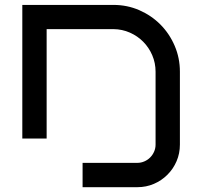

<svg xmlns="http://www.w3.org/2000/svg" viewBox="-20 -570 823 790"><path d="M171.9 0H71.8V-549.8H446.8Q503.4 -549.8 553.2 -528.1Q603 -506.3 640.1 -469Q677.2 -431.6 698.7 -381.6Q720.2 -331.5 720.2 -274.9V24.9Q720.2 61.5 706.5 93.3Q692.9 125 668.9 148.9Q645 172.9 613.3 186.5Q581.5 200.2 544.9 200.2H319.8V100.1H544.9Q560.1 100.1 573.7 94.2Q587.4 88.4 597.7 78.1Q607.9 67.9 614 54.2Q620.1 40.5 620.1 24.9V-274.9Q620.1 -311 606.4 -342.8Q592.8 -374.5 569.3 -398.2Q545.9 -421.9 514.4 -435.8Q482.9 -449.7 446.8 -450.2H171.9Z"/></svg>

Font: Bruno Ace
Style: Regular
Weight: 400
Designer: Astigmatic (AOETI)
Foundry: Astigmatic (AOETI)
Version: Version 1.000